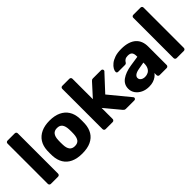

<svg xmlns="http://www.w3.org/2000/svg" viewBox="61 -1463 2225 2225"><g transform="rotate(-45 1173.5 -350.0)"><path d="M84 0Q73 0 66 -7.5Q59 -15 59 -25V-685Q59 -696 66 -703Q73 -710 84 -710H202Q213 -710 220 -703Q227 -696 227 -685V-25Q227 -15 220 -7.5Q213 0 202 0Z M591 10Q507 10 449.5 -17Q392 -44 361.5 -94.5Q331 -145 327 -215Q326 -235 326 -260.5Q326 -286 327 -305Q331 -376 363 -426Q395 -476 452.5 -503Q510 -530 591 -530Q673 -530 730.5 -503Q788 -476 820 -426Q852 -376 856 -305Q857 -286 857 -260.5Q857 -235 856 -215Q852 -145 821.5 -94.5Q791 -44 733.5 -17Q676 10 591 10ZM591 -112Q636 -112 656.5 -139Q677 -166 680 -220Q681 -235 681 -260Q681 -285 680 -300Q677 -353 656.5 -380.5Q636 -408 591 -408Q548 -408 526.5 -380.5Q505 -353 503 -300Q502 -285 502 -260Q502 -235 503 -220Q505 -166 526.5 -139Q548 -112 591 -112Z M981 0Q970 0 963 -7.5Q956 -15 956 -25V-685Q956 -696 963 -703Q970 -710 981 -710H1097Q1107 -710 1114.5 -703Q1122 -696 1122 -685V-350L1261 -503Q1267 -510 1274 -515Q1281 -520 1294 -520H1428Q1437 -520 1443.5 -513.5Q1450 -507 1450 -498Q1450 -494 1448.5 -489Q1447 -484 1442 -481L1262 -287L1467 -38Q1475 -30 1475 -23Q1475 -13 1468.5 -6.5Q1462 0 1452 0H1315Q1300 0 1293 -5.5Q1286 -11 1280 -17L1122 -207V-25Q1122 -15 1114.5 -7.5Q1107 0 1097 0Z M1686 10Q1632 10 1589.5 -10.5Q1547 -31 1522 -66Q1497 -101 1497 -145Q1497 -216 1555 -257.5Q1613 -299 1709 -314L1834 -333V-347Q1834 -383 1819 -402Q1804 -421 1764 -421Q1736 -421 1718.5 -410Q1701 -399 1691 -380Q1682 -367 1666 -367H1554Q1543 -367 1537 -373.5Q1531 -380 1532 -389Q1532 -407 1545.5 -430.5Q1559 -454 1587 -477Q1615 -500 1659 -515Q1703 -530 1766 -530Q1830 -530 1876 -515Q1922 -500 1951 -473Q1980 -446 1993.5 -409.5Q2007 -373 2007 -329V-25Q2007 -15 1999.5 -7.5Q1992 0 1982 0H1866Q1855 0 1848 -7.5Q1841 -15 1841 -25V-60Q1828 -41 1806 -25Q1784 -9 1754.5 0.5Q1725 10 1686 10ZM1733 -104Q1762 -104 1785.5 -116.5Q1809 -129 1822.5 -155.5Q1836 -182 1836 -222V-236L1751 -221Q1704 -213 1682.5 -196.5Q1661 -180 1661 -158Q1661 -141 1671 -129Q1681 -117 1697.5 -110.5Q1714 -104 1733 -104Z M2145 0Q2134 0 2127 -7.5Q2120 -15 2120 -25V-685Q2120 -696 2127 -703Q2134 -710 2145 -710H2263Q2274 -710 2281 -703Q2288 -696 2288 -685V-25Q2288 -15 2281 -7.5Q2274 0 2263 0Z"/></g></svg>

Font: Rubik Light
Style: Bold
Weight: 700
Version: Version 2.104